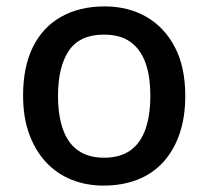

<svg xmlns="http://www.w3.org/2000/svg" viewBox="-20 -569 649 599"><path d="M558 -270Q558 -203 540 -151Q522 -99 489 -63Q456 -27 409 -8.5Q362 10 303 10Q249 10 203 -8.5Q157 -27 123.5 -63Q90 -99 71 -151Q52 -203 52 -271Q52 -360 82.5 -422Q113 -484 170.5 -516.5Q228 -549 306 -549Q380 -549 436.5 -516.5Q493 -484 525.5 -422Q558 -360 558 -270ZM161 -270Q161 -210 176 -166.5Q191 -123 223 -100Q255 -77 305 -77Q355 -77 387 -100Q419 -123 434 -166.5Q449 -210 449 -270Q449 -332 433.5 -374Q418 -416 386.5 -438.5Q355 -461 304 -461Q229 -461 195 -411Q161 -361 161 -270Z"/></svg>

Font: Noto Sans Armenian Medium
Style: Regular
Weight: 500
Designer: Monotype Design Team
Foundry: Monotype Imaging Inc.
Version: Version 2.007